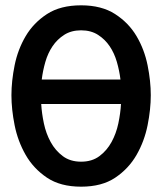

<svg xmlns="http://www.w3.org/2000/svg" viewBox="-20 -690 610 722"><path d="M433 -391Q429 -424 419.5 -457Q410 -490 392.5 -516Q375 -542 348.5 -559Q322 -576 285 -576Q248 -576 221.5 -559Q195 -542 177.5 -516Q160 -490 150.5 -457Q141 -424 137 -391ZM135 -299Q137 -264 145 -226Q153 -188 170.5 -156Q188 -124 216 -103Q244 -82 285 -82Q326 -82 354 -103Q382 -124 399.5 -156Q417 -188 425 -226Q433 -264 435 -299ZM285 -670Q362 -670 413 -637Q464 -604 493.5 -554Q523 -504 535 -444.5Q547 -385 547 -332Q547 -279 535 -219Q523 -159 493.5 -107.5Q464 -56 413.5 -22Q363 12 285 12Q207 12 156.5 -22Q106 -56 76.5 -107.5Q47 -159 35 -219Q23 -279 23 -332Q23 -385 35 -444.5Q47 -504 76.5 -554Q106 -604 156.5 -637Q207 -670 285 -670Z"/></svg>

Font: Codetta
Style: Bold
Weight: 700
Designer: Ulrich Proeller
Foundry: PROSA GmbH
Version: Version 2.00;September 29, 2018;FontCreator 11.5.0.2427 64-b